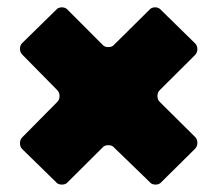

<svg xmlns="http://www.w3.org/2000/svg" viewBox="-20 -516 590 521"><path d="M164.1 -488.8 257.8 -395Q263.2 -388.2 273.9 -388.2Q284.7 -388.2 290 -395L384.8 -488.8Q390.6 -496.1 400.9 -496.1Q411.1 -496.1 417 -488.8L508.8 -398.9Q515.6 -392.6 515.6 -382.8Q515.6 -373 508.8 -366.2L414.1 -272Q407.2 -265.6 407.2 -255.4Q407.2 -245.1 414.1 -238.8L508.8 -145Q515.6 -138.7 515.6 -128.4Q515.6 -118.2 508.8 -111.8L418 -22Q412.6 -15.1 401.9 -15.1Q391.6 -15.1 386.2 -22L290 -115.2Q284.7 -122.1 273.9 -122.1Q263.2 -122.1 257.8 -115.2L164.1 -22Q158.7 -15.1 147.9 -15.1Q137.2 -15.1 131.8 -22L41 -110.8Q34.2 -117.2 34.2 -127.4Q34.2 -137.7 41 -144L134.8 -238.8Q141.6 -245.1 141.6 -255.4Q141.6 -265.6 134.8 -272L41 -367.2Q34.2 -374 34.2 -383.8Q34.2 -393.6 41 -399.9L131.8 -488.8Q137.7 -496.1 147.9 -496.1Q158.2 -496.1 164.1 -488.8Z"/></svg>

Font: Don José
Style: Regular
Weight: 900
Designer: Cristian Tournier
Version: Version 1.000